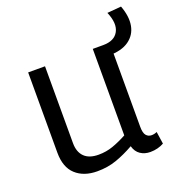

<svg xmlns="http://www.w3.org/2000/svg" viewBox="-125 -783 842 899"><g transform="rotate(-20 295.5 -333.5)"><path d="M209 10Q142 10 102 -26.5Q62 -63 62 -136V-536H146V-153Q146 -109 170 -85Q194 -61 241 -61Q279 -61 313 -73Q347 -85 384 -105V-536H468V-117Q468 -86 478.5 -74Q489 -62 505 -62Q519 -62 532 -68L541 -7Q527 1 509.5 5.5Q492 10 473 10Q445 10 424 -4Q403 -18 395 -47Q349 -21 305 -5.5Q261 10 209 10ZM429 -481V-536H436Q492 -536 512 -573Q532 -610 506 -671L576 -677Q597 -621 589 -577Q581 -533 544.5 -507Q508 -481 444 -481Z"/></g></svg>

Font: Georama
Style: Regular
Weight: 400
Designer: Jean-Baptiste Levee
Foundry: Production Type
Version: Version 1.000